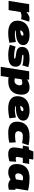

<svg xmlns="http://www.w3.org/2000/svg" viewBox="2091 -2793 912 5134"><g transform="rotate(90 2547.0 -226.0)"><path d="M311 -550 300 -477Q339 -508 368.5 -526Q398 -544 424 -552Q450 -560 480 -560Q519 -560 559 -548L491 -333Q467 -338 447 -341.5Q427 -345 407 -345Q385 -345 360 -340Q335 -335 302 -322L250 0H3L92 -550Z M1124 -22Q1060 -6 992 2Q924 10 854 10Q702 10 617.5 -52.5Q533 -115 533 -232Q533 -329 574.5 -403Q616 -477 701 -518.5Q786 -560 916 -560Q1042 -560 1114.5 -515.5Q1187 -471 1187 -393Q1187 -311 1112 -259Q1037 -207 899 -197Q867 -195 840 -195Q813 -195 791 -197Q802 -179 829 -173Q856 -167 907 -167Q933 -167 986.5 -173Q1040 -179 1103 -195ZM893 -397Q858 -397 830 -374Q802 -351 789 -310Q796 -311 802.5 -311.5Q809 -312 816 -313Q872 -317 903 -332Q934 -347 934 -368Q934 -397 893 -397Z M1178 -34 1227 -187Q1257 -176 1299 -167Q1341 -158 1385 -152.5Q1429 -147 1467 -147Q1506 -147 1527 -147.5Q1548 -148 1548 -157Q1548 -175 1525 -182.5Q1502 -190 1466.5 -194Q1431 -198 1390.5 -204.5Q1350 -211 1314.5 -226.5Q1279 -242 1256.5 -272.5Q1234 -303 1234 -357Q1234 -429 1272.5 -474Q1311 -519 1381.5 -539.5Q1452 -560 1547 -560Q1616 -560 1672.5 -550.5Q1729 -541 1775 -526L1727 -367Q1684 -382 1627 -390Q1570 -398 1527 -398Q1485 -398 1465.5 -396Q1446 -394 1446 -383Q1446 -367 1469 -361.5Q1492 -356 1528 -353.5Q1564 -351 1604.5 -345.5Q1645 -340 1681 -325Q1717 -310 1740 -279Q1763 -248 1763 -195Q1763 -128 1737 -87.5Q1711 -47 1666.5 -26Q1622 -5 1567 2.5Q1512 10 1455 10Q1371 10 1304 -2.5Q1237 -15 1178 -34Z M1766 210 1886 -550H2111L2104 -496Q2157 -527 2207 -543.5Q2257 -560 2320 -560Q2417 -560 2464 -503Q2511 -446 2511 -352Q2511 -241 2472.5 -160Q2434 -79 2354 -35Q2274 9 2148 9Q2119 9 2091.5 6.5Q2064 4 2045 0L2012 210ZM2144 -157Q2180 -157 2206 -177Q2232 -197 2246.5 -229Q2261 -261 2261 -297Q2261 -335 2244 -351Q2227 -367 2197 -367Q2173 -367 2147 -360.5Q2121 -354 2101 -347L2073 -168Q2107 -157 2144 -157Z M3143 -22Q3079 -6 3011 2Q2943 10 2873 10Q2721 10 2636.5 -52.5Q2552 -115 2552 -232Q2552 -329 2593.5 -403Q2635 -477 2720 -518.5Q2805 -560 2935 -560Q3061 -560 3133.5 -515.5Q3206 -471 3206 -393Q3206 -311 3131 -259Q3056 -207 2918 -197Q2886 -195 2859 -195Q2832 -195 2810 -197Q2821 -179 2848 -173Q2875 -167 2926 -167Q2952 -167 3005.5 -173Q3059 -179 3122 -195ZM2912 -397Q2877 -397 2849 -374Q2821 -351 2808 -310Q2815 -311 2821.5 -311.5Q2828 -312 2835 -313Q2891 -317 2922 -332Q2953 -347 2953 -368Q2953 -397 2912 -397Z M3530 10Q3374 10 3303.5 -51Q3233 -112 3233 -224Q3233 -383 3328.5 -471.5Q3424 -560 3627 -560Q3688 -560 3753 -553Q3818 -546 3866 -534L3806 -360Q3751 -372 3705 -376.5Q3659 -381 3620 -381Q3549 -381 3518.5 -344.5Q3488 -308 3488 -255Q3488 -217 3516.5 -195Q3545 -173 3603 -173Q3645 -173 3686.5 -176Q3728 -179 3787 -190L3795 -21Q3734 -2 3662 4Q3590 10 3530 10Z M4304 -203 4294 -20Q4242 -6 4196 2Q4150 10 4096 10Q4046 10 4006.5 -3.5Q3967 -17 3944.5 -50.5Q3922 -84 3922 -143Q3922 -181 3930 -229L3954 -380H3873L3900 -534L3986 -550L4030 -662H4247L4229 -550H4364L4335 -380H4202L4178 -241Q4177 -232 4177 -223Q4177 -190 4218 -190Q4234 -190 4253.5 -193.5Q4273 -197 4304 -203Z M4937 10Q4893 10 4849 -7Q4805 -24 4780 -52Q4739 -24 4689.5 -7Q4640 10 4583 10Q4522 10 4473 -13Q4424 -36 4395.5 -84Q4367 -132 4367 -208Q4367 -331 4412 -409Q4457 -487 4541 -523.5Q4625 -560 4742 -560Q4803 -560 4867 -554Q4931 -548 4986 -539Q5041 -530 5074 -519Q5058 -419 5048 -357Q5038 -295 5033 -261.5Q5028 -228 5026 -214.5Q5024 -201 5024 -197Q5024 -180 5041 -180Q5051 -180 5058 -181L5052 -7Q5032 0 4999.5 5Q4967 10 4937 10ZM4776 -198 4804 -377Q4788 -382 4770 -384Q4752 -386 4735 -386Q4682 -386 4649 -347.5Q4616 -309 4616 -246Q4616 -211 4636 -194Q4656 -177 4683 -177Q4706 -177 4730.5 -183.5Q4755 -190 4776 -198Z"/></g></svg>

Font: Georama Extended Black
Style: Italic
Weight: 900
Width: 7
Italic angle: -9°
Designer: Jean-Baptiste Levee
Foundry: Production Type
Version: Version 1.000